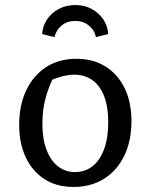

<svg xmlns="http://www.w3.org/2000/svg" viewBox="-20 -732 577 761"><path d="M271 9Q205 9 157 -21.5Q109 -52 82.5 -107.5Q56 -163 56 -237Q56 -316 84.5 -375Q113 -434 163.5 -466.5Q214 -499 283 -499Q349 -499 398 -468.5Q447 -438 474 -382.5Q501 -327 501 -253Q501 -173 472.5 -114.5Q444 -56 392.5 -23.5Q341 9 271 9ZM277 -50Q317 -50 346.5 -73Q376 -96 392.5 -140.5Q409 -185 409 -247Q409 -308 393 -350Q377 -392 346.5 -414Q316 -436 275 -436Q248 -436 216.5 -426.5Q185 -417 145 -397L196 -434Q173 -389 160.5 -342.5Q148 -296 148 -242Q148 -181 164.5 -138Q181 -95 210 -72.5Q239 -50 277 -50ZM278 -712Q315 -712 343.5 -696.5Q372 -681 389.5 -655Q407 -629 409 -597L360 -585Q355 -612 332.5 -630.5Q310 -649 278 -649Q246 -649 224 -630.5Q202 -612 196 -585L147 -597Q149 -629 166.5 -655Q184 -681 213 -696.5Q242 -712 278 -712Z"/></svg>

Font: Piazzolla Thin Medium
Style: Regular
Weight: 500
Version: Version 2.005